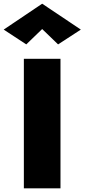

<svg xmlns="http://www.w3.org/2000/svg" viewBox="-57 -1018 457 1038"><path d="M72 -700V0H270V-700ZM171 -861 257 -778 380 -858 171 -998 -37 -858 85 -778Z"/></svg>

Font: Jost ExtraBold
Style: Regular
Weight: 800
Version: Version 3.710